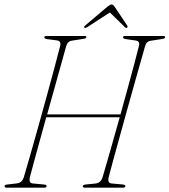

<svg xmlns="http://www.w3.org/2000/svg" viewBox="-20 -866 782 886"><path d="M118.5 -50.5Q111 -21.5 130.5 -19.5L184 -14.5Q195 -13.5 195 -7Q195 0 184 0H11Q1 0 1 -6.5Q1 -13.5 13.5 -14.5L56 -19.5Q82 -22 90 -48.5Q100 -82.5 117 -141.5Q134 -200.5 154 -272Q174 -343.5 194 -416.5Q214 -489.5 231 -552.5Q248 -615.5 258 -655.5Q262.5 -676.5 243 -679.5L197 -685.5Q184 -687.5 184.5 -694Q184.5 -700 195 -700H370Q378.5 -700 378.5 -695Q378.5 -688.5 364 -686.5L312.5 -678.5Q292 -676 285.5 -653.5Q276 -619.5 262 -568.8Q248 -518 231.2 -458.5Q214.5 -399 197.5 -338H536Q553 -399.5 569.5 -459.5Q586 -519.5 599.5 -570.5Q613 -621.5 621.5 -655.5Q626 -676 606.5 -679L560.5 -685.5Q547.5 -687.5 548 -694Q548 -700 556.5 -700H733.5Q742.5 -700 742 -694Q741.5 -688 727.5 -686L676 -678Q655.5 -675.5 649.5 -653Q640 -619.5 625.8 -569.5Q611.5 -519.5 595 -460.5Q578.5 -401.5 561.5 -340.5Q544.5 -279.5 529 -223Q513.5 -166.5 501 -121.5Q488.5 -76.5 482 -50Q474.5 -21.5 494 -19.5L547.5 -14.5Q558.5 -13 558.5 -7Q558.5 0 547.5 0H372Q362 0 362 -6Q362 -13 374.5 -14.5L419.5 -19Q445.5 -21.5 453.5 -48.5Q465.5 -88.5 487 -164Q508.5 -239.5 532.5 -325H193.5Q177.5 -267.5 162.8 -214Q148 -160.5 136.5 -118Q125 -75.5 118.5 -50.5ZM565 -737.5Q561.5 -735 556 -741L487 -808.5L383 -741Q373 -734.5 369.5 -738.5Q366 -742 372 -747.5L475.5 -835Q488 -845.5 494.5 -845.5Q501.5 -845.5 509 -835L567.5 -747.5Q571 -741.5 565 -737.5Z"/></svg>

Font: Fraunces 144pt Soft Thin
Style: Italic
Weight: 100
Italic angle: -16°
Version: Version 1.000;[0bf87f6ff]